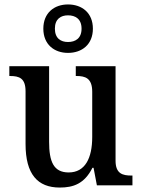

<svg xmlns="http://www.w3.org/2000/svg" viewBox="-20 -834 639 864"><path d="M286 -596C349 -596 398 -634 398 -705C398 -776 349 -814 286 -814C224 -814 175 -776 175 -705C175 -634 224 -596 286 -596ZM286 -645C254 -645 227 -661 227 -705C227 -749 254 -765 286 -765C319 -765 347 -749 347 -705C347 -661 319 -645 286 -645ZM249 10C310 10 360 -7 396 -79H401L416 0H576V-44H572C532 -44 500 -52 500 -111V-536H321V-492H324C363 -492 395 -483 395 -421V-218C395 -122 363 -58 289 -58C221 -58 201 -107 201 -196V-536H22V-492H25C67 -492 95 -482 95 -423V-186C95 -50 149 10 249 10Z"/></svg>

Font: Noto Serif Tamil SemiCondensed Medium
Style: Regular
Weight: 500
Width: 4
Designer: Indian Type Foundry, Tom Grace, and the Monotype Design Team
Foundry: Monotype Imaging Inc.
Version: Version 2.004